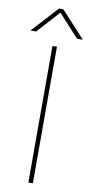

<svg xmlns="http://www.w3.org/2000/svg" viewBox="-142 -970 484 1011"><g transform="rotate(10 100.0 -465.0)"><path d="M112 -730V0H88V-730ZM-40 -790 88 -930H111L240 -790H209L99 -910L-10 -790Z"/></g></svg>

Font: Nacelle Thin
Style: Regular
Weight: 100
Designer: Sora Sagano
Foundry: Sora Sagano
Version: Version 1.000;FEAKit 1.0